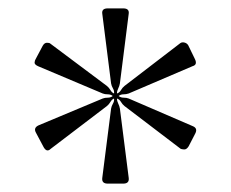

<svg xmlns="http://www.w3.org/2000/svg" viewBox="-20 -690 552 458"><path d="M237 -252Q222 -252 224 -266L245 -431Q246 -437 249.5 -443Q253 -449 252 -455Q247 -453 243.5 -447Q240 -441 235 -437L101 -335Q96 -330 91.5 -331.5Q87 -333 83 -341L66 -373Q59 -385 72 -391L225 -455Q230 -457 237 -457Q244 -457 249 -461Q244 -465 237 -465Q230 -465 225 -467L71 -532Q62 -536 62.5 -541Q63 -546 65 -549L82 -581Q86 -588 92 -588Q98 -588 100 -586L235 -485Q240 -481 243.5 -475Q247 -469 252 -467Q253 -473 249.5 -479Q246 -485 245 -491L224 -657Q222 -670 237 -670H274Q289 -670 287 -657L266 -491Q265 -485 262 -479Q259 -473 259 -467Q265 -469 268.5 -475Q272 -481 277 -485L410 -587Q414 -590 420 -588.5Q426 -587 429 -582L445 -549Q448 -543 447 -538.5Q446 -534 439 -532L287 -467Q281 -465 274.5 -465Q268 -465 263 -461Q268 -457 275 -457Q282 -457 287 -455L440 -389Q452 -384 446 -372L430 -341Q425 -333 419 -333.5Q413 -334 411 -335L277 -437Q272 -441 268.5 -447Q265 -453 259 -455Q259 -449 262 -443Q265 -437 266 -431L287 -266Q289 -252 274 -252Z"/></svg>

Font: Young Serif Light
Style: Regular
Weight: 300
Designer: Bastien Sozeau
Foundry: NBR — Bastien Sozeau
Version: Version 5.001